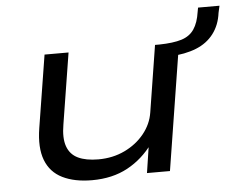

<svg xmlns="http://www.w3.org/2000/svg" viewBox="-47 -676 924 741"><g transform="rotate(-5 414.5 -305.0)"><path d="M281 9Q213 9 166.5 -14Q120 -37 101.5 -85.5Q83 -134 95 -209L140 -490H233L189 -215Q180 -163 191.5 -130.5Q203 -98 233.5 -83.5Q264 -69 312 -69Q368 -69 414 -91Q460 -113 490 -150Q520 -187 527 -232L568 -490H661L583 0H494L511 -112H519Q478 -55 419 -23Q360 9 281 9ZM622 -441 582 -474 585 -490Q639 -491 671 -501Q703 -511 720 -536Q737 -561 743 -603L746 -619H829L823 -592Q817 -545 791.5 -511.5Q766 -478 723.5 -461Q681 -444 622 -441Z"/></g></svg>

Font: Nunito Sans 10pt Expanded
Style: Italic
Weight: 400
Width: 7
Italic angle: -9°
Designer: Vernon Adams
Foundry: Vernon Adams
Version: Version 3.101;gftools[0.9.27]